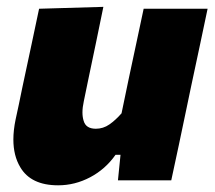

<svg xmlns="http://www.w3.org/2000/svg" viewBox="-20 -526 626 560"><path d="M149.5 14.5Q70 14.5 39 -38.5Q19 -72 19 -119Q19 -146 25.5 -177.5Q30 -199.5 35 -221.5Q39.5 -243.5 45.5 -272.5Q61 -345 72 -396.5Q83 -448 94 -500.5L281.5 -506Q271 -454 260.2 -402.5Q249.5 -351 238 -296.5L224.5 -231Q220.5 -213 220.5 -198Q220.5 -184.5 224 -173.5Q230.5 -150.5 259.5 -150.5Q281 -150.5 299 -163Q317 -175.5 334.5 -195.5L355.5 -296.5Q367.5 -351 377.5 -399.5Q387.5 -448 399 -500.5H585.5Q574.5 -448 563.5 -396.2Q552.5 -344.5 537 -272L525 -214.5Q512 -152.5 501.5 -102.5Q490.5 -52.5 479.5 0H324L331.5 -74.5H317Q287.5 -32.5 243 -9Q198.5 14.5 149.5 14.5Z"/></svg>

Font: Heraclito ExtraBold
Style: Italic
Weight: 800
Italic angle: -12°
Designer: Kostas Bartsokas (font) & Cristiano Sobral (main changes)
Foundry: Kostas Bartsokas (font) & Cristiano Sobral (main changes)
Version: Version 1.00;July 8, 2020;FontCreator 13.0.0.2655 64-bit